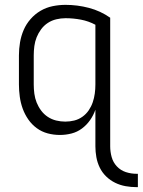

<svg xmlns="http://www.w3.org/2000/svg" viewBox="-20 -548 588 791"><path d="M543 223Q520 223 497.5 219Q475 215 454.5 205Q434 195 417.5 179Q401 163 391 142.5Q381 122 377 99.5Q373 77 373 55V-96Q365 -73 351 -53Q337 -33 317.5 -18.5Q298 -4 274.5 2Q251 8 227 8Q201 8 176.5 1.5Q152 -5 131.5 -20Q111 -35 96.5 -56Q82 -77 73.5 -100.5Q65 -124 61.5 -149.5Q58 -175 58 -200V-320Q58 -347 62.5 -373.5Q67 -400 77.5 -424.5Q88 -449 106 -469.5Q124 -490 147 -503.5Q170 -517 196.5 -522.5Q223 -528 250 -528Q299 -528 346.5 -515.5Q394 -503 434 -475V55Q434 77 440 99Q446 121 461.5 137.5Q477 154 498.5 161Q520 168 543 168H548V223ZM249 -47Q268 -47 286 -51.5Q304 -56 319.5 -67Q335 -78 345.5 -93.5Q356 -109 362 -126.5Q368 -144 370.5 -162.5Q373 -181 373 -200V-446Q345 -461 313.5 -467Q282 -473 250 -473Q231 -473 212 -468.5Q193 -464 177 -453.5Q161 -443 149.5 -427.5Q138 -412 131 -394.5Q124 -377 121.5 -358Q119 -339 119 -320V-200Q119 -181 121.5 -162Q124 -143 131 -125.5Q138 -108 149.5 -92.5Q161 -77 177 -66.5Q193 -56 211.5 -51.5Q230 -47 249 -47Z"/></svg>

Font: Iosevka SS18 Light
Style: Regular
Weight: 300
Monospace: yes
Designer: Belleve Invis
Foundry: Belleve Invis
Version: Version 25.1.1; ttfautohint (v1.8.4)